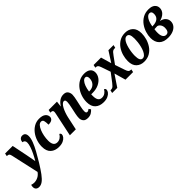

<svg xmlns="http://www.w3.org/2000/svg" viewBox="174 -1715 3127 3127"><g transform="rotate(-45 1737.5 -151.5)"><path d="M37 243Q3 243 -18 224.5Q-39 206 -39 169Q-39 150 -32 125Q-1 136 29 136Q74 136 116.5 115Q159 94 190 50L83 -432Q76 -463 64.5 -474.5Q53 -486 28 -486H18L28 -536H203L256 -275Q260 -253 266 -221.5Q272 -190 278 -158Q284 -126 288 -100Q323 -159 350.5 -215.5Q378 -272 394 -321.5Q410 -371 410 -407Q410 -435 395.5 -450Q381 -465 359 -465Q359 -503 379.5 -524.5Q400 -546 430 -546Q502 -546 502 -462Q502 -412 476.5 -346Q451 -280 408.5 -203Q366 -126 315 -42Q253 59 206 122Q159 185 119 214Q79 243 37 243Z M727 10Q638 10 583.5 -39.5Q529 -89 529 -190Q529 -255 549.5 -318Q570 -381 608.5 -432.5Q647 -484 700.5 -515Q754 -546 819 -546Q896 -546 932.5 -515.5Q969 -485 969 -441Q969 -410 943.5 -389Q918 -368 861 -368Q861 -425 852 -457.5Q843 -490 808 -490Q779 -490 754.5 -463Q730 -436 711.5 -391.5Q693 -347 682.5 -293.5Q672 -240 672 -187Q672 -62 760 -62Q798 -62 828.5 -82.5Q859 -103 878 -137Q903 -126 903 -102Q903 -79 883.5 -53Q864 -27 825 -8.5Q786 10 727 10Z M1395 10Q1334 10 1310 -21Q1286 -52 1286 -93Q1286 -111 1288.5 -134Q1291 -157 1297 -185L1320 -293Q1328 -331 1333.5 -361.5Q1339 -392 1339 -414Q1339 -432 1333 -447.5Q1327 -463 1307 -463Q1286 -463 1265 -442Q1244 -421 1226 -386.5Q1208 -352 1193.5 -310.5Q1179 -269 1170 -229L1121 0H984L1068 -397Q1072 -414 1074 -428Q1076 -442 1076 -450Q1076 -485 1033 -485H1020L1031 -536H1223L1211 -439H1214Q1281 -546 1379 -546Q1436 -546 1459 -513Q1482 -480 1482 -437Q1482 -414 1476.5 -384Q1471 -354 1463 -316L1438 -202Q1432 -175 1429 -151Q1426 -127 1426 -110Q1426 -67 1455 -67Q1477 -67 1503 -89L1527 -55Q1506 -30 1474 -10Q1442 10 1395 10Z M1757 10Q1666 10 1612 -40Q1558 -90 1558 -189Q1558 -255 1579 -318.5Q1600 -382 1639 -433.5Q1678 -485 1733 -515.5Q1788 -546 1857 -546Q1926 -546 1964.5 -515.5Q2003 -485 2003 -430Q2003 -377 1969.5 -330Q1936 -283 1876 -254.5Q1816 -226 1736 -226H1702Q1701 -216 1701 -206Q1701 -196 1701 -186Q1701 -125 1722.5 -93.5Q1744 -62 1790 -62Q1828 -62 1858.5 -82.5Q1889 -103 1908 -137Q1933 -126 1933 -102Q1933 -79 1913.5 -53Q1894 -27 1854.5 -8.5Q1815 10 1757 10ZM1709 -283H1720Q1787 -283 1827.5 -324Q1868 -365 1868 -432Q1868 -458 1857.5 -474Q1847 -490 1826 -490Q1800 -490 1776 -463.5Q1752 -437 1734.5 -390.5Q1717 -344 1709 -283Z M1958 0 1970 -51H1981Q1998 -51 2011 -55.5Q2024 -60 2038.5 -74Q2053 -88 2075 -116L2186 -262L2131 -422Q2118 -460 2104.5 -472.5Q2091 -485 2066 -485H2056L2067 -536H2238L2291 -354L2408 -536H2526L2514 -485H2497Q2480 -485 2467 -479.5Q2454 -474 2439.5 -459Q2425 -444 2404 -414L2314 -290L2371 -122Q2385 -79 2399.5 -65Q2414 -51 2440 -51H2451L2440 0H2265L2209 -198L2076 0Z M2691 10Q2610 10 2557.5 -39.5Q2505 -89 2505 -188Q2505 -247 2522.5 -310Q2540 -373 2576.5 -426.5Q2613 -480 2668.5 -513Q2724 -546 2800 -546Q2881 -546 2933.5 -496.5Q2986 -447 2986 -347Q2986 -288 2968 -225.5Q2950 -163 2914 -109.5Q2878 -56 2822.5 -23Q2767 10 2691 10ZM2709 -46Q2736 -46 2758 -67.5Q2780 -89 2796 -124.5Q2812 -160 2822.5 -203Q2833 -246 2838 -288.5Q2843 -331 2843 -367Q2843 -433 2827.5 -461.5Q2812 -490 2782 -490Q2755 -490 2733 -468.5Q2711 -447 2695 -411Q2679 -375 2668.5 -332.5Q2658 -290 2652.5 -247Q2647 -204 2647 -169Q2647 -104 2663 -75Q2679 -46 2709 -46Z M3242 10Q3139 10 3086 -43Q3033 -96 3033 -190Q3033 -249 3052.5 -311.5Q3072 -374 3110 -427Q3148 -480 3205 -513Q3262 -546 3338 -546Q3412 -546 3449.5 -513.5Q3487 -481 3487 -431Q3487 -375 3447.5 -335.5Q3408 -296 3337 -278Q3395 -268 3427.5 -233Q3460 -198 3460 -149Q3460 -101 3432 -65Q3404 -29 3355 -9.5Q3306 10 3242 10ZM3305 -490Q3265 -490 3233 -440Q3201 -390 3188 -304H3197Q3238 -304 3273.5 -316Q3309 -328 3330.5 -356Q3352 -384 3352 -431Q3352 -462 3339.5 -476Q3327 -490 3305 -490ZM3251 -46Q3286 -46 3302 -72.5Q3318 -99 3318 -141Q3318 -185 3297.5 -214.5Q3277 -244 3247 -251Q3222 -248 3180 -248Q3176 -222 3175 -203.5Q3174 -185 3174 -169Q3174 -109 3195 -77.5Q3216 -46 3251 -46Z"/></g></svg>

Font: Noto Serif Condensed
Style: Bold Italic
Weight: 700
Width: 3
Italic angle: -12°
Designer: Monotype Design Team
Foundry: Monotype Imaging Inc.
Version: Version 2.014